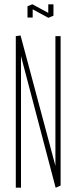

<svg xmlns="http://www.w3.org/2000/svg" viewBox="-20 -867 353 887"><path d="M260 -11 236 -46V-700H260ZM53 0V-699L77 -655V0ZM237 0 53 -699V-700L74 -703H75L260 -11V-10L238 0ZM107 -786V-837L131 -838V-786ZM203 -795V-847H227V-795ZM203 -785 107 -837V-838L129 -847H130L226 -795V-794L204 -785Z"/></svg>

Font: Foldit Thin
Style: Regular
Weight: 100
Designer: Sophia Tai
Foundry: Sophia Tai
Version: Version 1.003